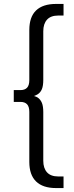

<svg xmlns="http://www.w3.org/2000/svg" viewBox="-20 -831 374 976"><path d="M265 125Q198 125 163.5 91.5Q129 58 129 -8V-262Q129 -289 117.5 -301Q106 -313 84 -313H50V-373H84Q106 -373 117.5 -385Q129 -397 129 -424V-678Q129 -745 163.5 -778Q198 -811 265 -811H303V-752H276Q238 -752 219 -731Q200 -710 200 -672V-425Q200 -395 193 -378Q186 -361 172 -352Q164 -347 153 -343Q164 -340 172 -335Q186 -325 193 -308Q200 -291 200 -261V-14Q200 24 219 45Q238 66 276 66H303V125Z"/></svg>

Font: Modern
Style: Small
Weight: 400
Designer: Julieta Ulanovsky
Foundry: Julieta Ulanovsky
Version: Version 8.000